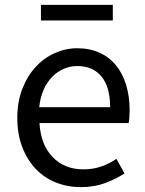

<svg xmlns="http://www.w3.org/2000/svg" viewBox="-20 -755 594 788"><path d="M311 13Q257 13 209.5 -6Q162 -25 127 -61.5Q92 -98 71.5 -151Q51 -204 51 -271Q51 -337 71.5 -390Q92 -443 126 -480Q160 -517 204.5 -537Q249 -557 296 -557Q348 -557 388 -539Q428 -521 455.5 -487.5Q483 -454 497.5 -407Q512 -360 512 -302Q512 -287 511 -273.5Q510 -260 508 -250H142Q147 -162 195.5 -111Q244 -60 322 -60Q362 -60 395 -71.5Q428 -83 458 -103L491 -43Q455 -20 411 -3.5Q367 13 311 13ZM432 -315Q432 -398 396.5 -441Q361 -484 297 -484Q268 -484 241.5 -472.5Q215 -461 194 -439.5Q173 -418 159 -386.5Q145 -355 141 -315ZM148 -735H443V-671H148Z"/></svg>

Font: SpoqaHanSans-Regular
Style: Regular
Weight: 400
Designer: [Spoqa Han Sans] Dong-huui Kim \uAE40 \uB3D9 \uD718  Younghwa Kang \uAC15 \uC601 \uD654  [Noto Sans] Ryoko NISHIZUKA \u8
Foundry: Spoqa (http://www.spoqa-han-sans.com)
Version: Version 2.000